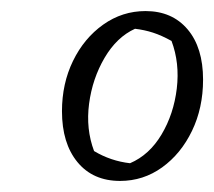

<svg xmlns="http://www.w3.org/2000/svg" viewBox="-20 -728 387 347"><path d="M197 -401Q148 -401 120 -435Q92 -469 92 -527Q92 -577 112 -618Q132 -659 166.5 -683.5Q201 -708 243 -708Q291 -708 319 -675Q347 -642 347 -584Q347 -533 327 -491.5Q307 -450 273 -425.5Q239 -401 197 -401ZM215 -433Q250 -448 272 -485Q294 -522 299.5 -568Q305 -614 290 -654Q272 -664 256.5 -669Q241 -674 224 -676Q191 -661 169 -623.5Q147 -586 141 -540.5Q135 -495 150 -455Q180 -437 215 -433Z"/></svg>

Font: Piazzolla Light
Style: Italic
Weight: 300
Italic angle: -11.3°
Designer: Juan Pablo del Peral
Foundry: Huerta Tipografica
Version: Version 1.330